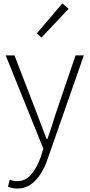

<svg xmlns="http://www.w3.org/2000/svg" viewBox="-20 -851 519 1113"><path d="M80 242Q65 242 51 239Q37 236 26 231L37 190Q45 194 56.5 196.5Q68 199 80 199Q130 199 163 158Q196 117 217 57L231 10L13 -530H64L193 -195Q206 -161 221 -121.5Q236 -82 250 -46H255Q268 -81 280.5 -121Q293 -161 304 -195L418 -530H466L257 68Q243 112 219 151.5Q195 191 161 216.5Q127 242 80 242ZM220 -633 194 -658 341 -831 378 -800Z"/></svg>

Font: Noto Sans JP Thin ExtraLight
Style: Regular
Weight: 250
Version: Version 2.004-H2;hotconv 1.0.118;makeotfexe 2.5.65603